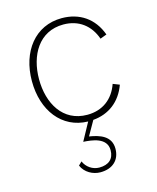

<svg xmlns="http://www.w3.org/2000/svg" viewBox="-113 -577 742 909"><g transform="rotate(-15 258.0 -123.0)"><path d="M266 253.5C326.5 253.5 363 218.5 363 163.5C363 100.5 307 83.5 257 75.5L297 5C374 -1.5 433.5 -46 461.5 -123.5L429.5 -136C405.5 -66.5 351.5 -25.5 276.5 -25.5C156.5 -25.5 98.5 -129 98.5 -247C98.5 -364 156.5 -468 276.5 -468C351.5 -468 405.5 -426.5 429.5 -357.5L461.5 -369.5C431 -454 363.5 -499 276.5 -499C146 -499 63.5 -392 63.5 -247C63.5 -103 144 3.5 271.5 6L224 93C266 95.5 339 102.5 339 164.5C339 207 313 230.5 266.5 230.5C233.5 230.5 204 209.5 192 180.5L175.5 196.5C191 233 229.5 253.5 266 253.5Z"/></g></svg>

Font: HK Grotesk ExtraLight
Style: Regular
Weight: 200
Designer: Alfredo Marco Pradil
Foundry: Hanken Design Co.
Version: Version 3.001;FEAKit 1.0